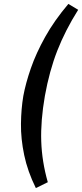

<svg xmlns="http://www.w3.org/2000/svg" viewBox="-20 -770 419 980"><path d="M163 190Q121 105 103.5 21.5Q86 -62 87 -138.5Q88 -215 99 -280Q111 -345 137.5 -421.5Q164 -498 210.5 -581.5Q257 -665 329 -750L379 -720Q313 -615 272.5 -511.5Q232 -408 209 -280Q187 -153 190.5 -49Q194 55 224 160Z"/></svg>

Font: Cuprum Medium
Style: Italic
Weight: 500
Italic angle: -10°
Version: Version 3.000